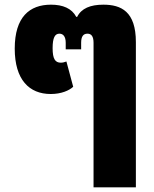

<svg xmlns="http://www.w3.org/2000/svg" viewBox="-20 -583 657 821"><path d="M380 218H561V-403C561 -534 498 -563 422 -563C366 -563 328 -547 310 -511H306C287 -547 249 -563 198 -563C106 -563 43 -510 43 -375C43 -242 105 -181 197 -181C242 -181 276 -196 293 -212L264 -320C256 -317 248 -315 240 -315C216 -315 205 -331 205 -377C205 -422 215 -439 234 -439C250 -439 261 -427 261 -400V-372H327V-400C327 -427 336 -439 354 -439C371 -439 380 -427 380 -400Z"/></svg>

Font: Noto Sans Thai SemCond Blk
Style: Regular
Weight: 900
Width: 4
Designer: Monotype Design Team
Foundry: Monotype Imaging Inc.
Version: Version 2.002